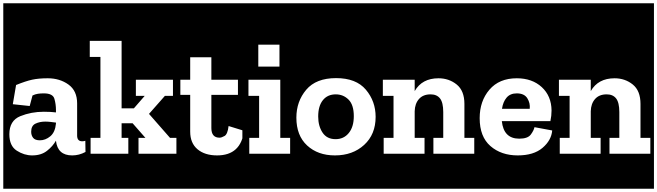

<svg xmlns="http://www.w3.org/2000/svg" viewBox="-30 -937 4005 1170"><path d="M-10 213V-917H517V213ZM68 -419 48 -302 151 -291 168 -355Q184 -363 200.5 -365.5Q217 -368 237 -368Q292 -368 301.5 -335Q311 -302 311 -267V-252Q280 -256 237 -256Q160 -256 93.5 -229Q27 -202 27 -119Q27 -48 72 -19Q117 10 166 10Q221 10 256.5 -18Q292 -46 311 -80V-79Q321 10 410 10Q452 10 491 -11L490 -79Q480 -76 471 -76Q440 -76 440 -111V-307Q440 -384 387 -422Q334 -460 261 -460Q206 -460 166.5 -451.5Q127 -443 68 -419ZM311 -184Q306 -131 276.5 -106.5Q247 -82 213 -82Q184 -82 172 -97Q160 -112 160 -134Q160 -171 186 -183.5Q212 -196 246 -196Q262 -196 278.5 -194Q295 -192 311 -190Z M496 213V-917H1069V213ZM814 0H1045V-97H1006L878 -243L975 -353H1024V-451H798V-353H852L786 -277H711V-688H517V-590H582V-97H522V0H752V-97H711V-186H778L856 -97H814Z M1049 213V-917H1467V213ZM1457 -140 1363 -169Q1357 -119 1338.5 -108.5Q1320 -98 1308 -98Q1258 -98 1258 -157V-359H1420V-451H1258V-588H1129V-451H1065V-359H1129V-135Q1129 -65 1173.5 -27.5Q1218 10 1293 10Q1438 10 1457 -140Z M1447 213V-917H1766V213ZM1544 -665V-531H1673V-665ZM1489 0H1738V-97H1678V-451H1484V-353H1549V-97H1489Z M1746 213V-917H2289V213ZM2018 -461Q1896 -461 1836 -390Q1776 -319 1776 -220Q1776 -111 1841.5 -50.5Q1907 10 2011 10Q2119 10 2189 -54Q2259 -118 2259 -225Q2259 -320 2199.5 -390.5Q2140 -461 2018 -461ZM2015 -89Q1962 -89 1935.5 -129Q1909 -169 1909 -227Q1909 -291 1937.5 -326.5Q1966 -362 2016 -362Q2062 -362 2094 -330Q2126 -298 2126 -229Q2126 -164 2095.5 -126.5Q2065 -89 2015 -89Z M2269 213V-917H2882V213ZM2611 0H2860V-97H2800V-304Q2800 -384 2753 -422Q2706 -460 2642 -460Q2542 -460 2497 -382V-451H2303V-353H2368V-97H2308V0H2557V-97H2497V-259Q2498 -305 2523 -333.5Q2548 -362 2594 -362Q2632 -362 2651.5 -337Q2671 -312 2671 -254V-97H2611Z M2862 213V-917H3364V213ZM3335 -142 3227 -162Q3223 -142 3204.5 -117Q3186 -92 3134 -92Q3039 -92 3028 -199H3324Q3331 -231 3331 -264Q3330 -352 3271.5 -406Q3213 -460 3119 -460Q3012 -460 2952.5 -390.5Q2893 -321 2893 -217Q2893 -104 2958.5 -47Q3024 10 3125 10Q3222 10 3276 -36Q3330 -82 3335 -142ZM3198 -274H3029Q3035 -316 3057 -342Q3079 -368 3119 -368Q3165 -368 3183.5 -338Q3202 -308 3198 -274Z M3342 213V-917H3955V213ZM3684 0H3933V-97H3873V-304Q3873 -384 3826 -422Q3779 -460 3715 -460Q3615 -460 3570 -382V-451H3376V-353H3441V-97H3381V0H3630V-97H3570V-259Q3571 -305 3596 -333.5Q3621 -362 3667 -362Q3705 -362 3724.5 -337Q3744 -312 3744 -254V-97H3684Z"/></svg>

Font: Zilla Slab Highlight
Style: Bold
Weight: 700
Designer: Typotheque Type Foundry
Foundry: Typotheque type foundry
Version: Version 1.1; 2017; ttfautohint (v1.6)